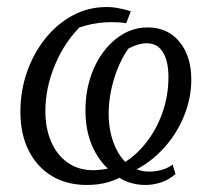

<svg xmlns="http://www.w3.org/2000/svg" viewBox="-20 -516 611 546"><path d="M394 10Q368 10 345 2Q322 -6 309 -20Q271 -43 247 -90.5Q223 -138 223 -202Q223 -267 246.5 -320.5Q270 -374 310.5 -406Q351 -438 400 -438Q457 -438 490.5 -397Q524 -356 524 -290Q524 -234 501 -180.5Q478 -127 437 -85.5Q396 -44 342 -22Q313 -5 286 2.5Q259 10 227 10Q170 10 127.5 -15.5Q85 -41 61.5 -88Q38 -135 38 -198Q38 -257 56.5 -310.5Q75 -364 108.5 -406Q142 -448 186.5 -472Q231 -496 283 -496Q301 -496 318.5 -492.5Q336 -489 352 -484L339 -450Q327 -452 316.5 -452.5Q306 -453 297 -453Q259 -453 222.5 -443Q186 -433 149 -413L212 -444Q165 -399 137 -333Q109 -267 109 -200Q109 -151 125.5 -113Q142 -75 172.5 -53.5Q203 -32 245 -32Q261 -32 278.5 -35Q296 -38 316 -44Q358 -65 390.5 -104Q423 -143 441 -193Q459 -243 459 -296Q459 -343 443 -368Q427 -393 397 -393Q380 -393 360.5 -385Q341 -377 318 -364L353 -388Q334 -365 319.5 -332.5Q305 -300 297 -264Q289 -228 289 -193Q289 -145 304.5 -106Q320 -67 347 -46Q360 -37 374.5 -32.5Q389 -28 404 -28Q421 -28 438.5 -32.5Q456 -37 471 -48L479 -21Q461 -5 438.5 2.5Q416 10 394 10Z"/></svg>

Font: Piazzolla 24pt
Style: Italic
Weight: 400
Italic angle: -11.3°
Designer: Juan Pablo del Peral
Foundry: Huerta Tipografica
Version: Version 2.005